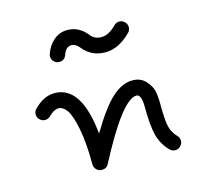

<svg xmlns="http://www.w3.org/2000/svg" viewBox="-86 -641 761 733"><g transform="rotate(-15 295.0 -275.0)"><path d="M180 -440Q167 -440 158.5 -449Q150 -458 150 -470Q150 -473 152 -479Q162 -509 185 -529.5Q208 -550 240 -550Q286 -550 318 -509Q333 -490 360 -490Q388 -490 419 -521Q428 -530 440 -530Q452 -530 461 -521Q470 -512 470 -500Q470 -488 461 -479Q412 -430 360 -430Q305 -430 272 -471Q257 -490 240 -490Q218 -490 208 -461Q201 -440 180 -440ZM499 -9Q471 -37 460.5 -76Q450 -115 450 -190Q450 -240 430 -240Q374 -240 257 -16Q249 0 230 0Q217 0 208.5 -9Q200 -18 200 -30Q200 -114 189 -170.5Q178 -227 163 -248.5Q148 -270 130 -270Q112 -270 91 -249Q82 -240 70 -240Q58 -240 49 -249Q40 -258 40 -270Q40 -282 49 -291Q88 -330 130 -330Q236 -330 255 -137Q310 -229 350 -264.5Q390 -300 430 -300Q462 -300 481.5 -279Q501 -258 505.5 -236.5Q510 -215 510 -190Q510 -120 516.5 -94.5Q523 -69 541 -51Q550 -42 550 -30Q550 -18 541 -9Q532 0 520 0Q508 0 499 -9Z"/></g></svg>

Font: Pecita
Style: Book
Weight: 400
Width: 7
Version: Version 4.3